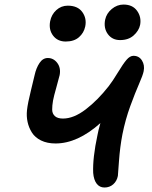

<svg xmlns="http://www.w3.org/2000/svg" viewBox="-20 -857 669 847"><path d="M509.8 -680.2Q475.1 -680.2 455.8 -706.5Q436.5 -732.9 443.8 -770Q449.7 -797.9 473.1 -817.4Q496.6 -836.9 524.9 -836.9Q564.9 -836.9 584.7 -809.3Q604.5 -781.7 598.1 -747.1Q592.8 -721.7 569.8 -700.9Q546.9 -680.2 509.8 -680.2ZM270 -673.8Q233.9 -673.8 214.1 -700Q194.3 -726.1 201.2 -763.2Q207 -793 228.5 -812.5Q250 -832 278.8 -832Q322.8 -832 343 -804Q363.3 -775.9 356 -740.2Q350.1 -711.9 328.4 -692.9Q306.6 -673.8 270 -673.8ZM440.9 -29.8Q419.4 -29.8 406.5 -46.6Q393.6 -63.5 391.1 -94.2Q388.2 -159.7 410.2 -262.2Q413.1 -279.3 422.9 -314Q322.3 -224.1 225.1 -224.1Q188 -224.1 161.1 -237.3Q134.3 -250.5 120.6 -272.5Q106.9 -294.4 101.6 -319.3Q96.2 -344.2 99.1 -371.1Q102.5 -402.3 116.9 -460Q131.3 -517.6 132.8 -525.9Q139.6 -557.1 154.3 -579.1Q168.9 -601.1 190.9 -601.1Q216.3 -601.1 232.7 -579.3Q249 -557.6 243.2 -525.9Q240.2 -512.2 228.8 -472.2Q217.3 -432.1 213.9 -413.1Q210 -390.6 210.2 -373Q210.4 -355.5 222.2 -344.7Q233.9 -334 257.8 -334Q305.2 -334 358.2 -374.5Q411.1 -415 459 -476.1Q476.6 -498.5 499.8 -536.9Q522.9 -575.2 538.1 -593Q553.2 -610.8 568.8 -610.8Q593.3 -610.8 606.2 -590.3Q619.1 -569.8 613.8 -543Q610.4 -525.4 593.5 -487.1Q576.7 -448.7 554.9 -389.4Q533.2 -330.1 520 -264.2Q509.3 -208.5 504.9 -146.7Q500.5 -85 500 -81.1Q495.6 -58.1 479.5 -43.9Q463.4 -29.8 440.9 -29.8Z"/></svg>

Font: Shantell Sans Irregular
Style: Italic
Weight: 500
Italic angle: -11.31°
Designer: Stephen Nixon, Anya Danilova, Shantell Martin
Foundry: Arrow Type
Version: Version 1.006;[9816181b4]